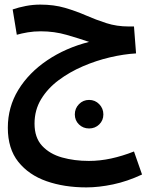

<svg xmlns="http://www.w3.org/2000/svg" viewBox="-20 -543 664 834"><path d="M355 271Q259 271 182 244Q105 217 59.5 160Q14 103 14 12Q14 -78 59.5 -152.5Q105 -227 185 -281Q265 -335 367 -361Q323 -376 269.5 -391.5Q216 -407 157 -407Q127 -407 100.5 -402.5Q74 -398 53 -392L35 -502Q61 -511 92 -517Q123 -523 155 -523Q214 -523 262 -509Q310 -495 353.5 -476Q397 -457 442 -442.5Q487 -428 539 -428H562L571 -311Q518 -308 458 -294Q398 -280 340 -255Q282 -230 234.5 -194.5Q187 -159 158.5 -112Q130 -65 130 -6Q130 55 163 90.5Q196 126 249.5 141Q303 156 366 156Q414 156 462.5 145.5Q511 135 562 115L597 215Q533 245 471 258Q409 271 355 271ZM367 15Q341 15 323 -2.5Q305 -20 305 -46Q305 -72 323 -90.5Q341 -109 367 -109Q393 -109 411 -90.5Q429 -72 429 -46Q429 -20 411 -2.5Q393 15 367 15Z"/></svg>

Font: Noto Sans Arabic UI SmCn SmBd
Style: Regular
Weight: 600
Width: 4
Designer: Monotype Design Team, Nadine Chahine and Nizar Qandah
Foundry: Monotype Imaging Inc.
Version: Version 2.010; ttfautohint (v1.8.4.7-5d5b)